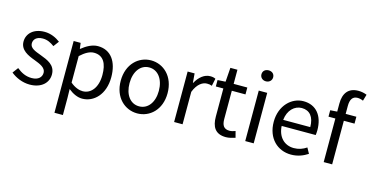

<svg xmlns="http://www.w3.org/2000/svg" viewBox="-97 -1287 3837 1995"><g transform="rotate(15 1822.0 -290.0)"><path d="M234 13C362 13 432 -60 432 -148C432 -251 345 -283 266 -313C205 -336 146 -355 146 -407C146 -449 177 -485 245 -485C294 -485 332 -465 370 -437L414 -496C371 -529 312 -557 245 -557C127 -557 58 -489 58 -403C58 -311 144 -274 220 -246C280 -223 344 -198 344 -143C344 -96 309 -58 237 -58C172 -58 123 -84 76 -122L31 -62C83 -19 157 13 234 13Z M560 229H651V45L649 -50C698 -10 750 13 799 13C924 13 1035 -94 1035 -280C1035 -447 959 -557 819 -557C756 -557 695 -521 646 -481H643L635 -543H560ZM784 -63C748 -63 700 -78 651 -120V-405C704 -454 751 -480 797 -480C900 -480 940 -399 940 -279C940 -144 874 -63 784 -63Z M1391 13C1524 13 1643 -91 1643 -271C1643 -452 1524 -557 1391 -557C1258 -557 1139 -452 1139 -271C1139 -91 1258 13 1391 13ZM1391 -63C1297 -63 1234 -146 1234 -271C1234 -396 1297 -481 1391 -481C1485 -481 1549 -396 1549 -271C1549 -146 1485 -63 1391 -63Z M1786 0H1877V-349C1913 -442 1969 -474 2014 -474C2036 -474 2049 -472 2067 -465L2084 -545C2067 -554 2050 -557 2026 -557C1965 -557 1910 -513 1872 -444H1869L1861 -543H1786Z M2345 13C2378 13 2414 3 2445 -7L2427 -75C2409 -68 2384 -61 2365 -61C2302 -61 2281 -99 2281 -166V-469H2428V-543H2281V-695H2205L2194 -543L2109 -538V-469H2190V-168C2190 -59 2229 13 2345 13Z M2551 0H2642V-543H2551ZM2597 -655C2633 -655 2660 -680 2660 -714C2660 -751 2633 -773 2597 -773C2561 -773 2534 -751 2534 -714C2534 -680 2561 -655 2597 -655Z M3045 13C3119 13 3177 -12 3225 -43L3192 -103C3152 -76 3109 -60 3056 -60C2953 -60 2882 -134 2876 -250H3242C3244 -263 3246 -282 3246 -302C3246 -457 3168 -557 3030 -557C2904 -557 2785 -447 2785 -271C2785 -92 2901 13 3045 13ZM2875 -315C2886 -422 2954 -484 3031 -484C3116 -484 3166 -425 3166 -315Z M3644 -791C3618 -802 3586 -809 3553 -809C3445 -809 3395 -740 3395 -630V-543L3321 -538V-469H3395V0H3486V-469H3601V-543H3486V-629C3486 -699 3511 -736 3563 -736C3582 -736 3604 -731 3624 -722Z"/></g></svg>

Font: Noto Sans Japanese Regular
Style: Regular
Weight: 400
Designer: Ryoko NISHIZUKA (kana & ideographs); Paul D. Hunt (Latin, Greek & Cyrillic); Wenlong ZHANG (bopomofo); Sandoll Communica
Foundry: Adobe Systems Incorporated
Version: Version 1.000;PS 1;hotconv 1.0.78;makeotf.lib2.5.61930